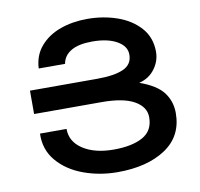

<svg xmlns="http://www.w3.org/2000/svg" viewBox="-84 -856 994 955"><g transform="rotate(-10 412.5 -378.5)"><path d="M416 -347Q526 -347 581 -315.5Q636 -284 636 -232Q636 -164 582 -134Q528 -104 435 -104Q340 -104 280.5 -142.5Q221 -181 221 -246H87Q84 -165 133.5 -107Q183 -49 264 -19.5Q345 10 435 10Q585 10 677.5 -51.5Q770 -113 770 -230Q770 -289 736 -334Q702 -379 617 -409Q667 -421 696.5 -460.5Q726 -500 726 -547Q726 -619 682 -668.5Q638 -718 567.5 -742.5Q497 -767 417 -767Q343 -767 281 -745Q219 -723 179.5 -677.5Q140 -632 137 -566H270Q277 -607 315 -629.5Q353 -652 422 -652Q499 -652 546 -625.5Q593 -599 593 -556Q593 -506 547 -485.5Q501 -465 414 -465H75V-347Z"/></g></svg>

Font: Montserrat arm2 Medium
Style: Regular
Weight: 500
Designer: Julieta Ulanovsky
Foundry: Julieta Ulanovsky
Version: Version 6.000